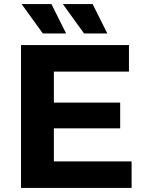

<svg xmlns="http://www.w3.org/2000/svg" viewBox="-20 -921 711 941"><path d="M244 -130H625V0H83V-700H612V-570H244V-418H569V-292H244ZM392 -757 288 -901H434L506 -757ZM190 -757 86 -901H232L304 -757Z"/></svg>

Font: Montserrat Z
Style: Bold
Weight: 700
Designer: Julieta Ulanovsky
Foundry: Julieta Ulanovsky
Version: Version 8.000